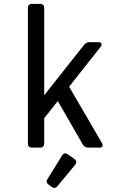

<svg xmlns="http://www.w3.org/2000/svg" viewBox="-20 -752 626 978"><path d="M311.5 29.3Q317.9 29.3 323.7 33.2L358.9 57.6Q368.7 64.5 368.7 73.2Q368.7 80.6 362.8 87.4L272.5 196.3Q265.1 205.1 257.3 205.1Q250 205.1 244.1 200.7L227.1 188Q217.3 180.7 217.3 172.9Q217.3 167.5 221.2 161.1L296.9 39.1Q302.7 29.3 311.5 29.3ZM144 0Q122.1 0 122.1 -21.5V-710.9Q122.1 -732.4 144 -732.4H183.1Q205.1 -732.4 205.1 -710.9V-266.6L406.7 -521.5Q418.9 -537.1 434.6 -537.1H481.9Q497.6 -537.1 497.6 -524.9Q497.6 -519.5 493.2 -514.2L332 -310.5L501 -20.5Q502.9 -16.6 502.9 -12.2Q502.9 0 487.3 0H430.2Q411.6 0 402.3 -15.1L274.4 -237.3L205.1 -149.9V-21.5Q205.1 0 183.1 0Z"/></svg>

Font: Simply Mono
Style: Book
Weight: 400
Designer: Wojciech Kalinowski "wmk69" (wmk69@o2.pl)
Foundry: Wojciech Kalinowski "wmk69" (wmk69@o2.pl)
Version: Version 1.0.0